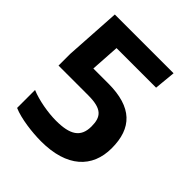

<svg xmlns="http://www.w3.org/2000/svg" viewBox="-184 -760 885 885"><g transform="rotate(45 259.0 -317.0)"><path d="M227 10C395 10 480 -71 480 -198C480 -329 413 -398 257 -398H160L169 -540H427L437 -644H54L37 -370V-294H231C320 -294 343 -265 343 -203C343 -132 299 -106 208 -106C157 -106 87 -118 40 -138V-21C88 0 169 10 227 10Z"/></g></svg>

Font: Kanit Medium
Style: Regular
Weight: 500
Designer: Katatrad Team
Foundry: CadsonDemak
Version: Version 1.000;PS 001.000;hotconv 1.0.88;makeotf.lib2.5.64775